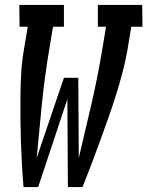

<svg xmlns="http://www.w3.org/2000/svg" viewBox="-20 -755 595 775"><path d="M75 0Q71 -45 68.5 -90.5Q66 -136 64.5 -182Q63 -228 62.5 -274Q62 -320 62.5 -366Q63 -412 65.5 -458.5Q68 -505 76 -551L92 -647H59L58 -735H238V-647H194L178 -551Q160 -443 149 -334.5Q138 -226 128 -117L238 -441H296L298 -117Q324 -226 349 -334.5Q374 -443 392 -551L408 -647H375V-735H554L555 -647H510L494 -551Q486 -505 473.5 -458.5Q461 -412 446.5 -366Q432 -320 415.5 -274Q399 -228 382.5 -182Q366 -136 348.5 -90.5Q331 -45 313 0H254L252 -355L134 0Z"/></svg>

Font: Iosevka Curly Slab Semibold
Style: Italic
Weight: 600
Italic angle: -9°
Monospace: yes
Designer: Belleve Invis
Foundry: Belleve Invis
Version: Version 22.1.2; ttfautohint (v1.8.4)